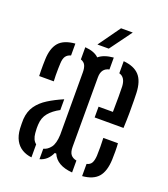

<svg xmlns="http://www.w3.org/2000/svg" viewBox="-139 -856 844 963"><g transform="rotate(20 283.0 -375.0)"><path d="M37 -391.5Q36.5 -405.5 36.2 -420Q36 -434.5 36.2 -449.8Q36.5 -465 37 -481Q39 -540 65.2 -570.8Q91.5 -601.5 152 -606.5V-543Q134.5 -538.5 125.2 -525.8Q116 -513 115 -486.5Q114.5 -477 114 -459.2Q113.5 -441.5 113.8 -423Q114 -404.5 115 -391.5ZM357.5 6.5Q274 0 250.5 -55.5H242.5Q233 -34 217.8 -20Q202.5 -6 181 0V-56Q202.5 -61 218.8 -82.2Q235 -103.5 237 -150.5L236.5 -484Q236.5 -505.5 230.2 -520Q224 -534.5 205 -541.5V-606.5Q230.5 -604.5 248.8 -597.5Q267 -590.5 278.5 -579Q305.5 -602 357 -606.5V-543Q316 -534.5 316 -486.5V-115.5Q316 -88 326.2 -74.5Q336.5 -61 357.5 -57ZM369.5 -291.5V-349H446Q447 -394 446.8 -431.5Q446.5 -469 446 -486Q443 -533.5 410 -542V-606.5Q466.5 -601.5 494.2 -571.5Q522 -541.5 524.5 -478.5Q525 -467.5 525.5 -438.8Q526 -410 525.8 -371.5Q525.5 -333 523.5 -291.5ZM140 5Q111.5 2 89 -11.5Q66.5 -25 53 -49.5Q39.5 -74 37 -110.5Q36.5 -125 36.2 -136.8Q36 -148.5 36.5 -161.5Q39.5 -203.5 60.2 -233Q81 -262.5 115.8 -284.2Q150.5 -306 195 -325V-267.5Q159 -248.5 138 -223.2Q117 -198 115.5 -160.5Q115 -152.5 115 -141.8Q115 -131 116.5 -116Q119.5 -80 140 -64.5ZM411 6.5V-58.5Q429.5 -63 437 -76.5Q444.5 -90 446 -115Q447 -139.5 446.8 -161.8Q446.5 -184 445.5 -210H523.5Q525 -194 525.2 -166.5Q525.5 -139 524.5 -123Q522 -60 495.5 -29.2Q469 1.5 411 6.5ZM257.5 -640 341 -757H403.5L318 -640Z"/></g></svg>

Font: Big Shoulders Stencil Text Thin
Style: Regular
Weight: 400
Version: Version 2.001